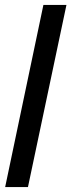

<svg xmlns="http://www.w3.org/2000/svg" viewBox="-20 -763 291 783"><path d="M1 0 157 -743H251L94 0Z"/></svg>

Font: Saira Condensed Medium
Style: Italic
Weight: 500
Width: 3
Italic angle: -12°
Designer: Hector Gatti with collaboration of the Omnibus-Type team
Foundry: Omnibus-Type
Version: Version 1.101